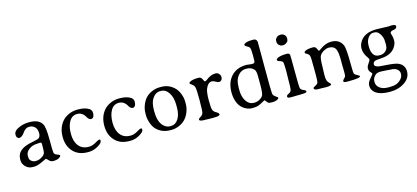

<svg xmlns="http://www.w3.org/2000/svg" viewBox="-71 -1297 4580 2107"><g transform="rotate(-15 2219.5 -243.5)"><path d="M274.9 -225.6Q211.4 -225.6 171.9 -194.8Q132.3 -164.1 132.3 -127.9V-111.3Q133.3 -105.5 133.3 -101.6Q133.3 -78.1 154.1 -62Q174.8 -45.9 195.3 -45.9H210.9Q243.2 -45.9 283.7 -74.2Q313 -94.7 313 -126Q314 -131.8 314 -134.8L314.9 -147.5V-162.6L315.4 -171.9V-205.6Q315.4 -227.1 302.7 -227.1H290.5Q281.7 -225.6 274.9 -225.6ZM233.4 -475.6H245.6Q347.7 -475.6 385.3 -413.6Q408.2 -375.5 408.2 -236.8Q408.2 -98.1 412.1 -85Q418.5 -63 439.9 -55.7Q475.1 -43.5 475.1 -39.1V-31.7Q475.1 -22 452.6 -8.8Q430.2 4.4 386.2 4.4Q360.8 4.4 340.3 -17.8Q319.8 -40 313.5 -40Q313 -40 259.3 -15.1Q205.6 9.8 174.8 9.8H151.9Q105 9.8 73 -23.2Q41 -56.2 41 -94.7V-106.9Q41 -168.5 87.4 -205.6Q119.1 -231 178.7 -247.6Q185.5 -249.5 232.4 -259.5Q279.3 -269.5 289.6 -274.4Q316.4 -287.6 316.4 -331.8Q316.4 -376 292.5 -401.6Q268.6 -427.2 227.1 -427.2Q185.5 -427.2 154.8 -381.8Q124 -336.4 90.8 -336.4Q83.5 -336.4 72.3 -347.2Q61 -357.9 61 -380.9Q61 -416.5 99.1 -439Q161.1 -475.6 233.4 -475.6Z M945.8 -392.6Q945.3 -358.9 931.6 -343.8Q921.9 -333 909.7 -333Q904.3 -333 898.4 -335Q878.9 -341.3 863.8 -369.1Q831.5 -426.8 772.7 -426.8Q713.9 -426.8 682.4 -372.6Q650.9 -318.4 650.9 -232.7Q650.9 -147 690.9 -96.2Q731 -45.4 805.7 -45.4Q849.6 -45.4 896 -75.2Q922.9 -92.3 934.6 -92.3Q946.3 -92.3 946.3 -82.5V-74.7Q946.3 -50.3 895.3 -20.8Q844.2 8.8 790.5 8.8H779.3Q674.8 8.8 614.7 -55.7Q554.7 -120.1 554.7 -223.9Q554.7 -327.6 612.3 -395.5Q641.6 -430.2 688.2 -451.2Q734.9 -472.2 785.6 -472.2H796.9Q871.6 -472.2 917.5 -443.8Q945.8 -426.3 945.8 -392.6Z M1418.9 -392.6Q1418.5 -358.9 1404.8 -343.8Q1395 -333 1382.8 -333Q1377.4 -333 1371.6 -335Q1352.1 -341.3 1336.9 -369.1Q1304.7 -426.8 1245.8 -426.8Q1187 -426.8 1155.5 -372.6Q1124 -318.4 1124 -232.7Q1124 -147 1164.1 -96.2Q1204.1 -45.4 1278.8 -45.4Q1322.8 -45.4 1369.1 -75.2Q1396 -92.3 1407.7 -92.3Q1419.4 -92.3 1419.4 -82.5V-74.7Q1419.4 -50.3 1368.4 -20.8Q1317.4 8.8 1263.7 8.8H1252.4Q1147.9 8.8 1087.9 -55.7Q1027.8 -120.1 1027.8 -223.9Q1027.8 -327.6 1085.4 -395.5Q1114.7 -430.2 1161.4 -451.2Q1208 -472.2 1258.8 -472.2H1270Q1344.7 -472.2 1390.6 -443.8Q1418.9 -426.3 1418.9 -392.6Z M1726.6 -433.1H1716.3Q1663.6 -433.1 1627 -376.5Q1598.1 -332 1598.1 -243.2V-237.3L1598.6 -231Q1598.6 -96.2 1670.9 -48.8Q1696.8 -32.2 1729 -32.2L1734.4 -32.7Q1786.6 -32.7 1818.4 -82Q1850.1 -131.3 1850.1 -210V-240.2Q1850.1 -325.2 1815.2 -379.2Q1780.3 -433.1 1726.6 -433.1ZM1954.1 -248V-223.6Q1954.1 -178.7 1935.5 -131.8Q1899.9 -40.5 1812 -6.3Q1769.5 10.3 1730.5 10.3H1722.7L1714.4 9.8Q1622.6 9.8 1560.5 -52.2Q1532.2 -80.6 1515.9 -127.9Q1499.5 -175.3 1499.5 -216.8V-240.7Q1499.5 -286.6 1517.8 -333Q1536.1 -379.4 1564.7 -409.4Q1593.3 -439.5 1636.7 -457.3Q1680.2 -475.1 1720.7 -475.1H1744.6Q1829.1 -475.1 1891.6 -412.6Q1918.5 -385.7 1936.3 -340.3Q1954.1 -294.9 1954.1 -248Z M2209.5 0.5H2157.7L2137.2 -0.5L2106.9 -1Q2048.8 -1 2048.8 -21Q2048.8 -31.2 2072.3 -44.7Q2095.7 -58.1 2103.3 -79.6Q2110.8 -101.1 2110.8 -224.4Q2110.8 -347.7 2103.5 -372.8Q2096.2 -397.9 2074 -411.1Q2051.8 -424.3 2051.8 -435.1Q2051.8 -439.5 2059.1 -444.8Q2087.4 -465.8 2159.7 -465.8Q2189 -465.8 2199.2 -444.3Q2216.3 -408.7 2220.2 -408.7Q2231 -408.7 2247.6 -421.9Q2300.3 -463.9 2356 -463.9Q2376.5 -463.9 2392.6 -447Q2408.7 -430.2 2408.7 -408.9Q2408.7 -387.7 2397.5 -375.2Q2386.2 -362.8 2369.9 -362.8Q2353.5 -362.8 2332.5 -376.5Q2311.5 -390.1 2293 -390.1Q2249.5 -390.1 2223.1 -326.2Q2207.5 -287.1 2207.5 -195.3Q2207.5 -103.5 2218.3 -82.8Q2229 -62 2255.4 -48.3Q2281.7 -34.7 2281.7 -17.1Q2281.7 0.5 2209.5 0.5Z M2678.2 -43H2693.4Q2715.8 -43 2742.4 -56.9Q2769 -70.8 2783.7 -92.3Q2798.3 -113.8 2798.3 -209.5V-311Q2798.3 -371.1 2782.2 -389.6Q2751 -425.8 2697.8 -425.8H2687.5Q2635.7 -425.8 2598.6 -380.1Q2561.5 -334.5 2561.5 -258.8L2560.5 -247.1V-217.3Q2560.5 -143.6 2593.3 -93.3Q2626 -43 2678.2 -43ZM2742.7 -683.1Q2742.7 -689.9 2749 -694.8Q2773.9 -713.9 2842.3 -713.9H2853.5Q2887.2 -713.9 2893.1 -677.7Q2893.6 -674.8 2893.6 -393.1Q2893.6 -111.3 2897.5 -89.8Q2901.4 -68.4 2918 -56.6Q2952.1 -32.7 2952.1 -30.8Q2952.1 -18.6 2941.4 -12.2Q2915 3.4 2877.2 3.4Q2839.4 3.4 2830.1 -4.4Q2820.8 -12.2 2811.5 -25.9Q2802.2 -39.6 2800.3 -39.6Q2793.9 -39.6 2772.2 -26.6Q2750.5 -13.7 2723.6 -2.4Q2696.8 8.8 2655.8 8.8H2643.6Q2612.3 8.8 2577.1 -8.3Q2512.2 -40 2486.8 -114.3Q2470.7 -162.1 2470.7 -215.8Q2470.7 -329.6 2533.2 -397.9Q2595.7 -466.3 2705.1 -466.3L2716.8 -465.3L2739.3 -462.4Q2765.6 -459.5 2770 -459.5Q2796.4 -459.5 2801.3 -475.6Q2803.7 -483.4 2803.7 -551.5Q2803.7 -619.6 2795.4 -635.3Q2787.1 -650.9 2764.9 -660.9Q2742.7 -670.9 2742.7 -683.1Z M3090.8 -623V-636.7Q3091.8 -640.6 3091.8 -648.2Q3091.8 -655.8 3107.9 -671.9Q3124 -688 3140.6 -688L3150.4 -689.5H3158.2Q3178.2 -689.5 3195.6 -675Q3212.9 -660.6 3212.9 -643.1L3214.4 -631.3V-627L3212.4 -615.7Q3212.4 -601.1 3194.6 -586.4Q3176.8 -571.8 3162.1 -571.8L3150.4 -570.3H3148.4L3146.5 -570.8H3142.6Q3138.7 -571.8 3136.7 -571.8Q3122.6 -571.8 3106.7 -587.6Q3090.8 -603.5 3090.8 -623ZM3080.1 3.4Q3047.9 3.4 3047.9 -16.1Q3047.9 -28.8 3073.2 -40.3Q3098.6 -51.8 3104.7 -73.5Q3110.8 -95.2 3110.8 -225.6L3111.3 -240.7V-255.9L3111.8 -271V-301.3L3110.4 -346.2Q3110.4 -385.3 3101.8 -395.5Q3093.3 -405.8 3068.4 -412.6Q3043.5 -419.4 3043.5 -432.1Q3043.5 -442.4 3054.2 -448.7Q3088.4 -469.2 3166 -469.2Q3194.3 -469.2 3199.2 -449.2Q3201.7 -439 3201.7 -263.2Q3201.7 -87.4 3207 -68.6Q3212.4 -49.8 3240 -38.8Q3267.6 -27.8 3267.6 -19V-13.7Q3267.6 0.5 3225.1 0.5Q3210.4 1.5 3203.6 1.5L3181.6 2H3160.2L3109.4 3.4Z M3550.3 -21.5Q3550.3 -3.4 3487.3 -3.4L3442.4 -4.9Q3427.7 -5.4 3398.4 -5.4Q3353 -5.4 3353 -28.8Q3353 -36.6 3377.7 -48.3Q3402.3 -60.1 3408.4 -74.5Q3414.6 -88.9 3414.6 -152.3V-238.3L3413.6 -268.6V-323.7Q3413.6 -363.8 3408 -381.6Q3402.3 -399.4 3380.9 -410.9Q3359.4 -422.4 3359.4 -427.2Q3359.4 -441.9 3375 -449.2Q3406.2 -463.4 3460.4 -463.4Q3488.3 -463.4 3498.5 -441.9Q3515.1 -408.2 3517.1 -408.2Q3518.6 -408.2 3538.1 -421.9Q3606 -470.7 3660.6 -471.2H3675.8Q3762.7 -470.7 3797.9 -395.5Q3815.4 -357.4 3815.4 -171.4Q3815.4 -80.6 3822 -67.9Q3828.6 -55.2 3853.8 -43.5Q3878.9 -31.7 3878.9 -22.9Q3878.9 -2.4 3745.1 -2.4H3730.5Q3687.5 -2.4 3687.5 -15.6Q3687.5 -28.8 3702.6 -43Q3717.8 -57.1 3720.9 -65.4Q3724.1 -73.7 3724.1 -105.5Q3724.1 -137.2 3723.6 -152.3L3722.7 -182.6V-245.6Q3722.7 -346.2 3702.4 -380.6Q3682.1 -415 3629.4 -415Q3603 -415 3573.7 -399.7Q3544.4 -384.3 3526.4 -358.9Q3508.3 -333.5 3508.3 -230L3505.4 -138.2Q3505.4 -91.3 3512.2 -73.5Q3519 -55.7 3534.7 -41.5Q3550.3 -27.3 3550.3 -21.5Z M4244.1 -300.8 4243.2 -320.8Q4243.2 -373 4210.9 -416Q4188 -446.8 4155.8 -446.8H4139.2Q4109.4 -446.8 4083.3 -412.1Q4057.1 -377.4 4057.1 -325.7V-304.2L4057.6 -299.8Q4057.6 -254.9 4078.4 -222.4Q4099.1 -189.9 4144 -189.9H4155.8Q4190.4 -189.9 4216.8 -214.1Q4243.2 -238.3 4243.2 -273.9L4243.7 -277.3L4244.1 -281.2L4244.6 -296.4ZM4106.4 -13.7Q4068.8 -13.7 4048.8 4.9Q4016.6 34.7 4016.6 71.8V80.6L4017.1 84.5Q4017.1 121.6 4052 148.4Q4086.9 175.3 4143.1 175.3H4169.9Q4179.7 174.3 4183.6 174.3Q4241.2 174.3 4280.8 140.9Q4320.3 107.4 4320.3 68.8V64.9Q4320.3 32.7 4293.9 12.9Q4267.6 -6.8 4224.1 -6.8Q4206.5 -8.8 4197.8 -8.8L4189 -9.8L4136.2 -12.7L4131.8 -13.2L4114.7 -13.7ZM4267.1 -472.2 4279.8 -471.7 4304.2 -470.2Q4312.5 -470.2 4330.1 -471.2L4355.5 -472.7Q4404.8 -472.7 4404.8 -451.7Q4404.8 -423.8 4366 -418.7Q4327.1 -413.6 4327.1 -392.6L4329.6 -381.8L4336.9 -356.4Q4342.3 -334 4342.3 -304.2Q4342.3 -276.4 4326.2 -246.1Q4280.8 -158.7 4149.4 -152.8Q4094.2 -149.9 4082 -144Q4059.1 -132.3 4059.1 -108.4Q4059.1 -84.5 4102.1 -75.2Q4113.8 -72.3 4202.1 -66.4Q4290 -60.5 4325.2 -44.9Q4391.6 -14.6 4391.6 58.8Q4391.6 132.3 4322.3 179.7Q4252 227.1 4156.2 227.1Q4017.1 227.1 3969.7 164.6Q3949.7 138.2 3949.7 102.8Q3949.7 67.4 3983.4 29.8Q4017.1 -7.8 4017.1 -16.1L4014.2 -24.4L3997.1 -43Q3984.4 -60.5 3984.4 -82.5Q3984.4 -104.5 4005.6 -134.3Q4026.9 -164.1 4026.9 -173.8Q4027.3 -182.6 4014.6 -200.2Q3973.6 -256.8 3973.6 -312Q3973.6 -344.7 3990.2 -377.4Q4039.6 -474.6 4187 -474.6L4200.7 -474.1Q4214.4 -473.6 4221.2 -473.6Q4228 -473.6 4267.1 -472.2Z"/></g></svg>

Font: Averia Serif Libre Light
Style: Regular
Weight: 300
Version: Version 1.002